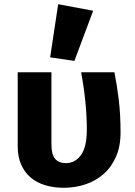

<svg xmlns="http://www.w3.org/2000/svg" viewBox="-20 -874 640 911"><path d="M218 -602 256 -854 422 -823 333 -585ZM523 -531Q535 -470 543.5 -400.5Q552 -331 552 -246Q552 -179 530 -129.5Q508 -80 470.5 -47.5Q433 -15 384.5 1Q336 17 282 17Q234 17 193.5 4.5Q153 -8 124.5 -32.5Q96 -57 80 -94Q64 -131 64 -180V-531H224V-190Q224 -141 241.5 -120.5Q259 -100 293 -100Q336 -100 364 -138Q392 -176 392 -260Q392 -323 385 -392Q378 -461 365 -531Z"/></svg>

Font: Qzxlaeiskcpccdgjqmyffctclhy
Style: Regular
Weight: 700
Monospace: yes
Designer: Carrois Corporate & Edenspiekermann
Foundry: Carrois Corporate GbR & Edenspiekermann AG
Version: Version 2.001